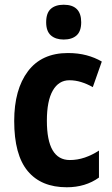

<svg xmlns="http://www.w3.org/2000/svg" viewBox="-20 -781 474 811"><path d="M262 10Q154 10 97 -58.5Q40 -127 40 -270Q40 -403 98 -480Q156 -557 267 -557Q310 -557 345.5 -547.5Q381 -538 410 -521L372 -413Q347 -427 322.5 -434.5Q298 -442 273 -442Q228 -442 203 -398.5Q178 -355 178 -271Q178 -105 275 -105Q307 -105 338 -115.5Q369 -126 398 -145V-31Q341 10 262 10ZM249 -761Q323 -761 323 -687Q323 -649 303.5 -631.5Q284 -614 249 -614Q215 -614 195 -631.5Q175 -649 175 -687Q175 -726 194.5 -743.5Q214 -761 249 -761Z"/></svg>

Font: Noto Sans Lao Condensed
Style: Bold
Weight: 700
Width: 3
Designer: Monotype Design Team
Foundry: Monotype Imaging Inc.
Version: Version 2.003; ttfautohint (v1.8.4.7-5d5b)